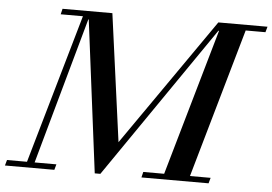

<svg xmlns="http://www.w3.org/2000/svg" viewBox="-95 -784 1208 852"><g transform="rotate(5 509.5 -357.5)"><path d="M144 -690 150 -715H372L449 -147L844 -715H1063L1056 -690H968L778 -25H870L863 0H564L570 -25H663L850 -677L848 -679L381 0H356L270 -678H268L86 -25H183L176 0H-44L-37 -25H52L243 -690Z"/></g></svg>

Font: Justus
Style: Italic
Weight: 400
Italic angle: -12°
Version: Version 001.001